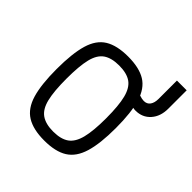

<svg xmlns="http://www.w3.org/2000/svg" viewBox="-194 -878 1044 1044"><g transform="rotate(45 327.5 -356.5)"><path d="M300 14Q215 14 165 -17Q115 -48 94 -119Q73 -190 73 -309Q73 -429 94 -500Q115 -571 165 -601.5Q215 -632 300 -632Q386 -632 435.5 -601.5Q485 -571 506.5 -500Q528 -429 528 -309Q528 -190 506.5 -119Q485 -48 435.5 -17Q386 14 300 14ZM300 -55Q359 -55 392 -78.5Q425 -102 439 -157.5Q453 -213 453 -309Q453 -407 439 -462Q425 -517 392 -540Q359 -563 300 -563Q242 -563 208.5 -540Q175 -517 161.5 -462Q148 -407 148 -309Q148 -213 161.5 -157.5Q175 -102 208.5 -78.5Q242 -55 300 -55ZM536 -452Q516 -452 494.5 -462Q473 -472 458 -488V-557Q475 -535 496 -528Q517 -521 531 -521Q555 -521 567.5 -538.5Q580 -556 580 -586V-727H655V-586Q655 -526 622 -489Q589 -452 536 -452Z"/></g></svg>

Font: Victor Mono
Style: Regular
Weight: 400
Monospace: yes
Designer: Rune Bjørnerås
Version: Version 1.561;gftools[0.9.30]